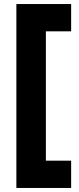

<svg xmlns="http://www.w3.org/2000/svg" viewBox="-20 -750 392 950"><path d="M61 180V-730H332V-595H207V45H332V180Z"/></svg>

Font: MuseoModerno
Style: Bold
Weight: 700
Designer: Pablo Cosgaya, Héctor Gatti, Marcela Romero, and the Authors of The MuseoModerno Project.
Foundry: Omnibus-Type Team
Version: Version 1.001